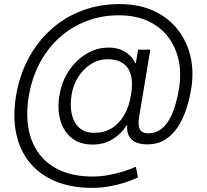

<svg xmlns="http://www.w3.org/2000/svg" viewBox="-20 -722 1009 935"><path d="M428.7 192.9Q327.6 192.9 251.2 161.4Q174.8 129.9 125.7 70.8Q76.7 11.7 59.1 -71Q41.5 -153.8 58.1 -255.4Q74.7 -355.5 118.7 -437.5Q162.6 -519.5 228.8 -578.9Q294.9 -638.2 379.4 -670.2Q463.9 -702.1 561.5 -702.1Q657.2 -702.1 728.8 -668.9Q800.3 -635.7 845.5 -578.1Q890.6 -520.5 907.7 -446.5Q924.8 -372.6 911.1 -290Q902.8 -239.3 887 -190.7Q871.1 -142.1 845.7 -103.3Q820.3 -64.5 783.7 -41.7Q747.1 -19 697.3 -19Q662.1 -19 639.6 -29.8Q617.2 -40.5 607.2 -61Q597.2 -81.5 599.6 -111.3H596.2Q573.2 -72.8 530.5 -45.4Q487.8 -18.1 431.2 -18.1Q369.1 -18.1 329.3 -49.8Q289.6 -81.5 273.9 -136Q258.3 -190.4 269.5 -257.8Q280.3 -324.2 314.9 -376.5Q349.6 -428.7 400.1 -459.5Q450.7 -490.2 508.3 -490.2Q559.1 -490.2 592.8 -467.5Q626.5 -444.8 637.7 -414.6H641.6L652.3 -480H711.9L657.2 -150.9Q650.9 -114.3 660.4 -93.5Q669.9 -72.8 702.6 -72.8Q740.7 -72.8 770 -97.4Q799.3 -122.1 819.6 -170.7Q839.8 -219.2 851.6 -290Q863.8 -362.3 850.3 -426.8Q836.9 -491.2 799.8 -540.8Q762.7 -590.3 701.9 -618.9Q641.1 -647.5 557.6 -647.5Q474.6 -647.5 401.4 -619.4Q328.1 -591.3 270 -539.3Q211.9 -487.3 173.3 -414.6Q134.8 -341.8 120.1 -252.9Q105.5 -164.6 119.4 -92.5Q133.3 -20.5 173.6 31Q213.9 82.5 278.8 110.1Q343.8 137.7 431.2 137.7Q470.7 137.7 510.5 130.1Q550.3 122.6 584.7 111.6Q619.1 100.6 641.6 89.8L651.9 141.6Q623.5 155.8 586.9 167.5Q550.3 179.2 509.8 186Q469.2 192.9 428.7 192.9ZM439 -75.2Q486.8 -75.2 523.7 -97.4Q560.5 -119.6 584.7 -161.4Q608.9 -203.1 618.2 -260.7Q627.9 -318.4 617.4 -356.7Q606.9 -395 578.1 -414.3Q549.3 -433.6 503.9 -433.6Q460.9 -433.6 423.8 -410.4Q386.7 -387.2 361.6 -348.1Q336.4 -309.1 328.6 -260.3Q320.3 -209.5 329.3 -167.2Q338.4 -125 365.7 -100.1Q393.1 -75.2 439 -75.2Z"/></svg>

Font: Inter 16pt Light
Style: Italic
Weight: 300
Italic angle: -9.3988°
Version: Version 4.001;git-66647c0bb